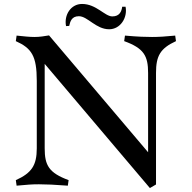

<svg xmlns="http://www.w3.org/2000/svg" viewBox="-20 -932 970 971"><path d="M60 -21 64 7C120 2 139 0 177 0C212 0 258 2 323 7L327 -21C227 -58 206 -96 206 -182V-609L738 19L769 1V-563C769 -649 790 -687 870 -724L866 -752C817 -747 780 -745 749 -745C718 -745 679 -746 612 -752L608 -724C708 -688 729 -649 729 -563V-162L228 -753C205 -749 180 -745 155 -745C128 -745 104 -748 64 -752L60 -724C140 -688 166 -649 166 -523V-182C166 -96 140 -57 60 -21ZM395 -912C467 -912 510 -849 548 -849C586 -849 595 -876 598 -898H615C626 -843 589 -784 532 -784C465 -784 423 -850 379 -850C342 -850 335 -823 330 -801L314 -800C303 -856 338 -912 395 -912Z"/></svg>

Font: Basteleur Moonlight
Style: Regular
Weight: 300
Designer: Keussel
Foundry: Keussel Studio
Version: Version 1.300;Glyphs 3.2 (3192)